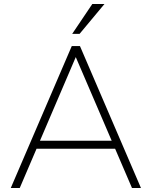

<svg xmlns="http://www.w3.org/2000/svg" viewBox="-20 -943 761 963"><path d="M79 0H34L340 -712H381L687 0H642L347 -687H373ZM159 -197 170 -237H554L567 -197ZM379 -773H342L443 -923H504Z"/></svg>

Font: Muli ExtraLight
Style: Regular
Weight: 250
Designer: Vernon Adams
Foundry: Vernon Adams
Version: Version 2.100; ttfautohint (v1.8.1.43-b0c9)